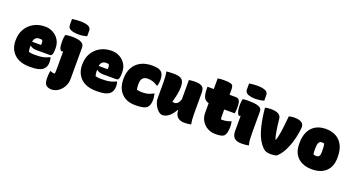

<svg xmlns="http://www.w3.org/2000/svg" viewBox="-55 -1583 4760 2574"><g transform="rotate(20 2325.0 -296.0)"><path d="M340 -564Q404 -564 456 -535.5Q508 -507 539 -456.5Q570 -406 570 -339V-336Q570 -287 564 -263.5Q558 -240 548.5 -233.5Q539 -227 528 -227H344Q307 -227 283 -235.5Q259 -244 245 -257L242 -256V-244Q242 -225 244 -206.5Q246 -188 252 -170Q288 -160 330 -160Q375 -160 409.5 -163Q444 -166 476 -175Q508 -184 543 -201H549Q554 -182 556 -166Q558 -150 558 -132Q558 -63 512 -26Q486 -6 444.5 4Q403 14 328 14Q184 14 107 -58.5Q30 -131 30 -251V-261Q30 -349 69.5 -417Q109 -485 179 -524.5Q249 -564 340 -564ZM325 -386Q255 -386 244 -313H371Q374 -322 374 -336Q374 -365 363 -382Q347 -386 325 -386Z M727 -560Q774 -560 813 -552.5Q852 -545 876 -525Q900 -505 900 -469V-25Q900 42 870.5 93Q841 144 797 172Q753 200 707 200Q677 200 657.5 192.5Q638 185 626 173Q612 159 605.5 135Q599 111 599 71Q599 48 600.5 24Q602 0 607 -27H613Q627 -22 638.5 -18.5Q650 -15 666 -15H676Q679 -39 679.5 -65Q680 -91 680 -125V-328L674 -333Q667 -328 658 -328Q645 -328 632.5 -355.5Q620 -383 620 -459Q620 -489 623 -509.5Q626 -530 631 -550Q648 -554 671 -557Q694 -560 727 -560ZM643 -782Q672 -787 703.5 -789.5Q735 -792 761 -792Q826 -792 869.5 -775Q913 -758 913 -713V-635Q885 -626 853 -621.5Q821 -617 795 -617Q731 -617 687 -634Q643 -651 643 -696Z M1290 -564Q1354 -564 1406 -535.5Q1458 -507 1489 -456.5Q1520 -406 1520 -339V-336Q1520 -287 1514 -263.5Q1508 -240 1498.5 -233.5Q1489 -227 1478 -227H1294Q1257 -227 1233 -235.5Q1209 -244 1195 -257L1192 -256V-244Q1192 -225 1194 -206.5Q1196 -188 1202 -170Q1238 -160 1280 -160Q1325 -160 1359.5 -163Q1394 -166 1426 -175Q1458 -184 1493 -201H1499Q1504 -182 1506 -166Q1508 -150 1508 -132Q1508 -63 1462 -26Q1436 -6 1394.5 4Q1353 14 1278 14Q1134 14 1057 -58.5Q980 -131 980 -251V-261Q980 -349 1019.5 -417Q1059 -485 1129 -524.5Q1199 -564 1290 -564ZM1275 -386Q1205 -386 1194 -313H1321Q1324 -322 1324 -336Q1324 -365 1313 -382Q1297 -386 1275 -386Z M1868 -564Q1920 -564 1951.5 -556Q1983 -548 2004 -527Q2036 -495 2036 -419Q2036 -399 2033 -376Q2030 -353 2022 -332H2016Q1973 -359 1941.5 -368.5Q1910 -378 1872 -378Q1823 -378 1800 -350Q1777 -322 1777 -266V-258Q1777 -239 1779 -222Q1781 -205 1785 -188Q1802 -184 1819.5 -182Q1837 -180 1856 -180Q1890 -180 1915 -183.5Q1940 -187 1964.5 -196Q1989 -205 2018 -221H2024Q2035 -177 2035 -135Q2035 -59 2000 -24Q1962 14 1835 14Q1706 14 1635.5 -60.5Q1565 -135 1565 -259V-269Q1565 -358 1600.5 -424Q1636 -490 1703.5 -527Q1771 -564 1868 -564Z M2175 -560Q2259 -560 2292.5 -531Q2326 -502 2326 -428Q2326 -379 2317 -327.5Q2308 -276 2286 -199Q2294 -197 2303.5 -196.5Q2313 -196 2322 -196Q2341 -196 2360 -212.5Q2379 -229 2395 -273V-550Q2416 -553 2439.5 -555Q2463 -557 2480 -557Q2555 -557 2585 -532.5Q2615 -508 2615 -454V-140Q2615 -57 2627 0Q2583 10 2530 10Q2474 10 2438.5 -18.5Q2403 -47 2396 -122H2391Q2357 -58 2312 -22Q2267 14 2219 14Q2197 14 2173 -3Q2149 -20 2129.5 -48Q2110 -76 2097.5 -109Q2085 -142 2085 -174V-410Q2085 -492 2073 -555Q2098 -557 2124 -558.5Q2150 -560 2175 -560Z M3123 -224Q3128 -202 3129.5 -186Q3131 -170 3131 -151Q3131 -103 3122 -68Q3113 -33 3099 -19Q3084 -4 3056.5 3Q3029 10 2970 10Q2916 10 2865.5 -16Q2815 -42 2782.5 -92.5Q2750 -143 2750 -215V-348Q2699 -361 2679.5 -402Q2660 -443 2660 -531V-550H2750V-702Q2770 -706 2792.5 -707.5Q2815 -709 2837 -709Q2898 -709 2927.5 -702Q2957 -695 2966 -677.5Q2975 -660 2975 -626V-550H3059Q3101 -550 3116.5 -523Q3132 -496 3132 -423Q3132 -403 3130.5 -379Q3129 -355 3125 -340H2975V-246Q2975 -220 2978 -200H2988Q3029 -200 3057.5 -205.5Q3086 -211 3117 -224Z M3211 -118V-335H3205Q3201 -328 3194 -328Q3178 -328 3164 -366Q3150 -404 3150 -465Q3150 -497 3153 -517Q3156 -537 3161 -556Q3175 -559 3195.5 -560Q3216 -561 3227 -561Q3316 -561 3360.5 -550.5Q3405 -540 3419.5 -522Q3434 -504 3434 -483V-175Q3434 -124 3437 -79Q3440 -34 3451 0Q3424 5 3401.5 7.5Q3379 10 3348 10Q3275 10 3243 -22Q3211 -54 3211 -118ZM3169 -782Q3198 -787 3229.5 -789.5Q3261 -792 3287 -792Q3352 -792 3395.5 -775Q3439 -758 3439 -713V-635Q3411 -626 3379 -621.5Q3347 -617 3321 -617Q3257 -617 3213 -634Q3169 -651 3169 -696Z M3564 -560Q3707 -560 3711 -471Q3720 -380 3732.5 -306.5Q3745 -233 3758 -196H3764Q3781 -233 3794 -320.5Q3807 -408 3820 -550Q3842 -556 3860.5 -558Q3879 -560 3904 -560Q3969 -560 4003.5 -535Q4038 -510 4033 -460Q4024 -367 3999 -277Q3974 -187 3935 -114.5Q3896 -42 3845 0Q3826 5 3806.5 7.5Q3787 10 3768 10Q3724 10 3698.5 1Q3673 -8 3652 -29Q3577 -104 3537.5 -232Q3498 -360 3480 -550Q3498 -555 3516.5 -557.5Q3535 -560 3564 -560Z M4349 -562Q4432 -562 4493.5 -528Q4555 -494 4589 -428Q4623 -362 4623 -264V-250Q4623 -126 4551.5 -57Q4480 12 4351 12Q4269 12 4207 -18Q4145 -48 4111 -106.5Q4077 -165 4077 -250V-264Q4077 -405 4148.5 -483.5Q4220 -562 4349 -562ZM4355 -374Q4326 -374 4313 -348.5Q4300 -323 4300 -263V-250Q4300 -204 4307 -182Q4315 -179 4324.5 -177.5Q4334 -176 4349 -176Q4375 -176 4387.5 -193.5Q4400 -211 4400 -251V-264Q4400 -300 4398 -324Q4396 -348 4390 -369Q4376 -374 4355 -374Z"/></g></svg>

Font: Recursive Sn Csl St XBk
Style: Regular
Weight: 1000
Version: Version 1.079;hotconv 1.0.112;makeotfexe 2.5.65598; ttfautoh